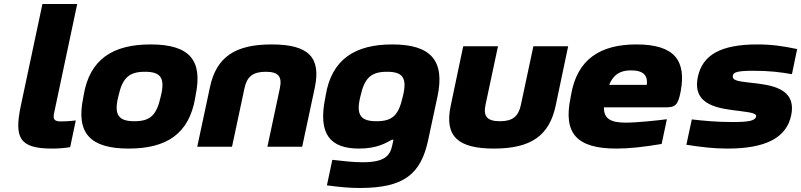

<svg xmlns="http://www.w3.org/2000/svg" viewBox="-20 -730 3985 955"><path d="M283 -126C246 -126 243 -140 250 -172L364 -710H191L84 -206C50 -46 75 9 238 9C268 9 298 7 329 2L357 -131C328 -127 293 -126 283 -126Z M396 -256 394 -244C357 -67 429 9 620 9C808 9 921 -64 951 -244L953 -256C989 -429 925 -509 729 -509C542 -509 426 -436 396 -256ZM568 -248 569 -252C589 -342 621 -373 701 -373C777 -373 803 -345 780 -252L779 -248C759 -158 728 -127 649 -127C573 -127 545 -155 568 -248Z M1024 -295 961 0H1134L1196 -291C1208 -348 1237 -373 1302 -373C1366 -373 1384 -348 1372 -291L1310 0H1483L1546 -295C1577 -444 1516 -509 1331 -509C1151 -509 1056 -448 1024 -295Z M1600 -256 1598 -244C1560 -61 1624 9 1766 9C1855 9 1900 -19 1929 -35H1937L1931 -7C1920 45 1893 77 1784 77C1737 77 1684 71 1633 65L1606 192C1675 201 1718 205 1770 205C1991 205 2074 135 2110 -35L2156 -250C2194 -429 2123 -509 1931 -509C1747 -509 1630 -436 1600 -256ZM1772 -248 1773 -252C1793 -342 1825 -373 1905 -373C1981 -373 2007 -345 1984 -252L1983 -248C1963 -159 1934 -127 1853 -127C1777 -127 1749 -155 1772 -248Z M2222 -205C2189 -51 2259 9 2437 9C2626 9 2713 -59 2744 -205L2806 -500H2633L2571 -209C2559 -152 2531 -127 2467 -127C2402 -127 2383 -152 2395 -209L2457 -500H2284Z M3366 -277C3393 -426 3338 -509 3146 -509C2966 -509 2850 -436 2820 -256L2818 -244C2781 -68 2847 9 3046 9C3110 9 3183 1 3271 -14L3297 -137C3251 -131 3148 -120 3092 -120C3017 -120 2983 -140 2984 -196H3286C3335 -196 3352 -201 3366 -277ZM3010 -308C3031 -359 3064 -380 3119 -380C3184 -380 3203 -351 3197 -308Z M3658 -178C3722 -170 3748 -165 3740 -147C3732 -129 3702 -123 3624 -123C3545 -123 3483 -129 3421 -136L3394 -10C3471 2 3530 9 3599 9C3785 9 3894 -43 3916 -160C3941 -294 3812 -308 3709 -319C3641 -326 3622 -333 3625 -353C3627 -371 3648 -378 3728 -378C3807 -378 3864 -371 3919 -361L3945 -486C3874 -501 3818 -509 3747 -509C3567 -509 3474 -458 3451 -347C3421 -203 3560 -190 3658 -178Z"/></svg>

Font: LT Wave Black
Style: Italic
Weight: 900
Designer: Daniel Lyons
Version: Version 2.5 (Glyphs App)